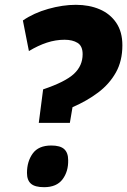

<svg xmlns="http://www.w3.org/2000/svg" viewBox="-20 -770 528 797"><path d="M141 -260 159 -399Q251 -430 287 -463.5Q323 -497 323 -545Q323 -579 302 -592Q281 -605 248 -605Q211 -605 174.5 -593Q138 -581 100 -558L75 -685Q120 -716 180 -733Q240 -750 295 -750Q350 -750 393.5 -731.5Q437 -713 462.5 -675.5Q488 -638 488 -582Q488 -517 461 -469Q434 -421 387.5 -386Q341 -351 281 -325L270 -260ZM92 -52Q92 -100 116 -133Q140 -166 193 -166Q230 -166 246.5 -151Q263 -136 263 -105Q264 -58 239.5 -25.5Q215 7 163 7Q125 7 108.5 -7.5Q92 -22 92 -52Z"/></svg>

Font: Georama
Style: Bold Italic
Weight: 700
Italic angle: -9°
Designer: Jean-Baptiste Levee
Foundry: Production Type
Version: Version 1.000